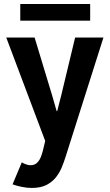

<svg xmlns="http://www.w3.org/2000/svg" viewBox="-20 -719 543 952"><path d="M137.3 212.9Q112.6 212.9 86.1 207.2Q59.6 201.6 42.3 194.9L88.1 85.9Q97.1 91.8 109.2 96Q121.3 100.2 130.7 100.2Q151.6 100.2 163.8 88.1Q176.1 76 182.4 59.6Q188.7 43.2 192 30.4L212.9 -56.3L219.6 20.9L11 -532.9H151.6L239 -244.2L260.8 -168.2H263.6L283.1 -244.2L352.5 -532.9H492.9L304.5 60.8Q297.3 83.5 286.6 109.9Q275.9 136.3 257.7 159.7Q239.4 183.1 210.5 198Q181.5 212.9 137.3 212.9ZM80.5 -616.6V-699.3H427.1V-616.6Z"/></svg>

Font: Reddit Sans Condensed
Style: Regular
Weight: 400
Designer: Stephen Hutchings
Foundry: Reddit
Version: Version 1.014